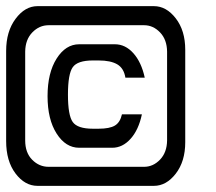

<svg xmlns="http://www.w3.org/2000/svg" viewBox="-20 -605 703 625"><path d="M481 0H102.1Q61 0 30.5 -40.3Q0 -80.6 0 -146V-439Q0 -502.9 30.8 -543.9Q61.5 -585 102.1 -585H481Q521.5 -585 552.2 -545.2Q583 -505.4 583 -442.9V-142.1Q583 -79.6 552.2 -39.8Q521.5 0 481 0ZM523.9 -147.9V-437Q523.4 -476.1 501 -499.5Q478.5 -522.9 449.2 -522.9H138.2Q107.9 -522.9 85.2 -499.5Q62.5 -476.1 62 -437V-147.9Q62 -107.9 84.7 -85Q107.4 -62 138.2 -62H449.2Q478.5 -62 501 -85.4Q523.4 -108.9 523.9 -147.9ZM451.2 -352.1H388.2Q383.3 -382.8 361.8 -395.5Q340.3 -408.2 300.8 -408.2H282.2Q232.4 -408.2 216.8 -386.2Q201.2 -364.3 201.2 -296.9Q201.2 -229.5 216.8 -207.8Q232.4 -186 282.2 -186H300.8Q336.9 -186 354 -196.3Q371.1 -206.5 377 -232.9H441.9Q431.2 -182.1 405 -153.1Q378.9 -124 345.2 -124H237.8Q193.8 -124 164.3 -170.2Q134.8 -216.3 134.8 -292Q134.8 -367.7 164.3 -414.3Q193.8 -460.9 237.8 -460.9H354Q388.2 -460.9 414.3 -431.6Q440.4 -402.3 451.2 -352.1Z"/></svg>

Font: Favorite Color
Style: Regular
Weight: 400
Designer: Bryce Wilner
Version: Version 1.000;PS 1.0;hotconv 16.6.51;makeotf.lib2.5.65220 DE